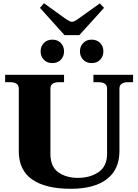

<svg xmlns="http://www.w3.org/2000/svg" viewBox="-20 -1166 861 1196"><path d="M229 -1117 254 -1146 387 -1050Q416 -1030 428 -1030Q442 -1030 469 -1050L602 -1145L628 -1117L474 -947H382ZM233 -846Q233 -877 253 -898Q273 -919 306 -919Q339 -919 359 -898Q379 -877 379 -846Q379 -815 359 -794Q339 -773 306 -773Q273 -773 253 -794Q233 -815 233 -846ZM478 -846Q478 -877 498 -898Q518 -919 551 -919Q584 -919 604 -898Q624 -877 624 -846Q624 -815 604 -794Q584 -773 551 -773Q518 -773 498 -794Q478 -815 478 -846ZM97 -224V-614Q97 -654 43 -654H12V-700H379V-654H348Q294 -654 294 -614V-209Q294 -128 343 -93Q392 -58 466 -58Q541 -58 594 -94Q647 -130 647 -209V-614Q647 -654 593 -654H562V-700H809V-654H778Q724 -654 724 -614V-224Q724 -111 646 -50.5Q568 10 420 10Q264 10 180.5 -48Q97 -106 97 -224Z"/></svg>

Font: Taviraj ExtraBold
Style: Regular
Weight: 800
Designer: Katatrad Team
Foundry: CadsonDemak
Version: Version 1.001